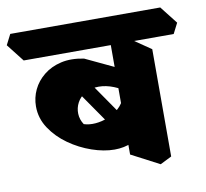

<svg xmlns="http://www.w3.org/2000/svg" viewBox="-144 -757 955 890"><g transform="rotate(-10 333.0 -312.0)"><path d="M344 -58Q294 -58 237.5 -77.5Q181 -97 131.5 -132Q82 -167 50.5 -214.5Q19 -262 19 -318Q19 -359 36.5 -396Q54 -433 88 -460.5Q122 -488 169.5 -499Q217 -510 277 -498L491 -397L466 -301Q428 -329 391.5 -343.5Q355 -358 321 -358Q284 -358 257.5 -342.5Q231 -327 218 -302.5Q205 -278 206 -250.5Q207 -223 223 -199Q248 -191 278 -193.5Q308 -196 337.5 -208Q367 -220 389.5 -240.5Q412 -261 421 -289L493 -123Q463 -91 426 -74.5Q389 -58 344 -58ZM363 -146 196 -387 263 -413 426 -177ZM542 46 410 -23V-599L476 -568L596 -486V19ZM0 -538 -65 -621 -40 -670H666L731 -587L706 -538Z"/></g></svg>

Font: Eczar ExtraBold
Style: Regular
Weight: 800
Designer: Vaibhav Singh
Foundry: Rosetta Type Foundry
Version: Version 2.000